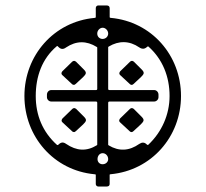

<svg xmlns="http://www.w3.org/2000/svg" viewBox="-20 -596 744 695"><path d="M335.4 79.1H366.7C373 79.1 376.9 75.7 376.9 70.3V37.1C376.9 35.2 378.4 34.7 380.4 34.7C528.3 21 635.2 -101.6 635.2 -248.5C635.2 -395.5 528.8 -517.6 381.3 -531.3C379.4 -531.3 377 -531.7 377 -534.2V-566.4C377 -572.7 373 -576.2 366.7 -576.2H335.4C330.1 -576.2 326.7 -571.8 326.7 -566.4V-534.2C326.7 -532.2 324.7 -531.2 322.3 -531.2C174.8 -517.6 68.4 -395 68.4 -248.5C68.4 -101.5 174.8 21 321.8 34.7C324.2 34.7 326.7 35.2 326.7 37.1V70.3C326.7 74.7 330.6 79.1 335.4 79.1ZM351.6 -455C340.3 -455 332 -463.3 332 -474.6C332 -485.8 341.3 -495.6 351.6 -495.6C362.3 -495.6 371.6 -485.4 371.6 -474.6C371.6 -463.9 362.8 -455.1 351.6 -455.1ZM516.6 -71.8C516.1 -71.3 514.2 -70.3 511.2 -73.2C502.9 -81.5 494.1 -81.5 484.4 -75.2C447.7 -49.3 410.6 -47.4 373.5 -69.8C372.1 -70.8 371.6 -71.3 371.6 -72.3V-224.1C371.6 -226.6 373.5 -228.5 376 -228.5H538.1C546.4 -228.5 553.7 -235.8 553.7 -244.1V-253.4C553.7 -262.2 546.9 -270 538.1 -270H376C373.5 -270 371.6 -271.5 371.6 -273.9V-424.8C371.6 -425.8 371.6 -426.3 374 -427.7C410.1 -449.2 448.2 -449.2 484.4 -424.3C494.6 -417.5 503.4 -418.4 511.2 -425.3C513.2 -427.2 515.1 -428.7 517.1 -427.7C568.8 -381.8 593.8 -318.3 593.8 -248.5C593.8 -181.6 565.9 -118.2 516.6 -71.8ZM186.5 -71.3C133.8 -118.6 109.4 -179.7 109.4 -248.5C109.4 -319.3 132.3 -383.8 185.5 -428.7C187.5 -430.2 187.5 -430.2 192.4 -425.3C200.7 -417 209.5 -417 219.2 -424.3C255.9 -448.7 293 -449.2 330.6 -425.8C331.5 -425.3 332 -424.8 332 -424.3V-273.9C332 -271.5 330.1 -270 327.6 -270H165.5C156.7 -270 149.9 -262.2 149.9 -253.4V-244.1C149.9 -235.8 157.2 -228.5 165.5 -228.5H327.6C330.1 -228.5 332 -226.6 332 -224.1V-72.7C332 -71.8 331.5 -70.8 330.6 -70.3C293.5 -47.4 257.3 -49.3 219.2 -75.2C209 -82.5 200.7 -81.5 191.9 -72.8C189.4 -70.3 187 -70.8 186.5 -71.3ZM240.2 -292C241.7 -290.5 243.7 -289.1 245.6 -289.1C248.5 -288.1 251.5 -289.6 253.9 -292L280.3 -316.4C286.6 -322.3 289.5 -326.7 290.5 -330.1C291.5 -334.5 289.1 -338.9 283.2 -344.7L254.9 -373C253.4 -374 251.5 -375 250 -375.5C247.1 -376 243.7 -375 240.7 -372.1L205.6 -337.9C204.1 -335.9 203.1 -334 202.6 -332C202.2 -329.1 203.1 -326.2 206.1 -323.7ZM449.7 -292C451.2 -290.5 453.1 -289 455.1 -289C458 -288.1 460.9 -289.5 463.4 -292L489.7 -316.4C496.1 -322.3 499 -326.7 500 -330.1C501 -334.5 498.5 -338.9 492.7 -344.7L464.3 -373C462.9 -374 460.9 -375 459.5 -375.5C456.5 -376 453.1 -375 450.2 -372.1L415 -337.9C413.6 -335.9 412.6 -334 412.1 -332C411.6 -329.1 412.6 -326.2 415.5 -323.7ZM240.7 -121.1C242.2 -119.6 244.1 -118.2 246.1 -118.2C249 -117.2 252 -118.7 254.4 -121.1L280.8 -145.5C287.1 -151.4 290 -155.8 291 -159.2C292 -163.6 289.5 -168 283.7 -173.8L255.4 -202.1C253.9 -203.1 251.9 -204.1 250.5 -204.6C247.5 -205.1 244.1 -204.1 241.2 -201.2L206 -167C204.6 -165 203.6 -163.1 203.1 -161.1C202.6 -158.2 203.6 -155.2 206.5 -152.8ZM449.2 -121.1C450.7 -119.6 452.6 -118.1 454.6 -118.1C457.5 -117.2 460.4 -118.6 462.9 -121.1L489.3 -145.5C495.6 -151.4 498.5 -155.8 499.5 -159.2C500.5 -163.6 498 -168 492.2 -173.8L463.9 -202.1C462.4 -203.1 460.4 -204.1 459 -204.6C456 -205.1 452.6 -204.1 449.7 -201.2L414.5 -167C413.1 -165 412.1 -163.1 411.6 -161.1C411.1 -158.2 412.1 -155.2 415 -152.8ZM351.6 -1.4C340.8 -1.4 333 -9.2 333 -20C333 -32.7 341.3 -41.5 351.6 -41.5C362.8 -41.5 371.6 -31.7 371.6 -20C371.6 -9.8 362.8 -1.5 351.6 -1.5Z"/></svg>

Font: Pfont
Style: Regular
Weight: 400
Designer: Damoon Khanjanzadeh
Foundry: pfont
Version: Version 1.000;PS 000.300;hotconv 1.0.88;makeotf.lib2.5.64775